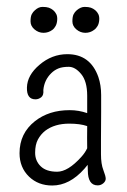

<svg xmlns="http://www.w3.org/2000/svg" viewBox="-20 -541 377 571"><path d="M239.3 -100.1Q238.8 -127 239.3 -166Q218.3 -173.3 186 -173.3Q142.6 -173.3 114.7 -152.3Q101.1 -141.6 92.8 -126.2Q84.5 -110.8 84.5 -86.7Q84.5 -62.5 101.1 -46.4Q117.7 -30.3 149.9 -30.3Q182.1 -30.3 221.7 -74.2Q232.9 -86.4 239.3 -100.1ZM270.5 10.3Q241.2 10.3 241.2 -34.2Q241.2 -37.1 240.7 -50.8Q236.3 -45.4 231 -39.1Q187 10.7 135.3 10.7Q93.8 10.7 66.4 -15.6Q38.1 -43 38.1 -85.4Q38.1 -144.5 84 -180.7Q104.5 -196.8 130.1 -205.1Q155.8 -213.4 187.5 -213.4Q213.9 -213.4 239.3 -204.6V-256.3Q239.3 -299.3 221.4 -320.8Q203.6 -342.3 184.6 -342.3Q165.5 -342.3 153.6 -337.4Q141.6 -332.5 132.3 -323.2Q111.8 -303.2 108.9 -273.4Q110.4 -257.8 102.5 -251.7Q94.7 -245.6 85.4 -245.6Q59.1 -245.6 60.1 -280.8Q61 -317.4 97.2 -348.1Q134.3 -379.9 180.2 -379.9Q248.5 -379.9 272.5 -312Q280.8 -287.6 280.8 -258.3V-208L280.3 -126V-82.5Q280.3 -53.2 287.4 -35.2Q294.4 -17.1 294.4 -9.5Q294.4 -2 287.1 4.2Q279.8 10.3 270.5 10.3ZM259.8 -452.1Q248.5 -443.4 233.9 -443.4Q219.2 -443.4 207.3 -453.4Q195.3 -463.4 195.3 -477.5Q195.3 -491.7 199 -498.8Q202.6 -505.9 208.5 -510.7Q220.2 -520.5 231.7 -520.5Q243.2 -520.5 250.2 -518.1Q257.3 -515.6 263.2 -510.7Q269 -505.9 272.5 -498.8Q275.9 -491.7 275.1 -481.4Q274.4 -471.2 270.3 -463.9Q266.1 -456.5 259.8 -452.1ZM135.7 -452.1Q124 -443.4 109.4 -443.4Q94.7 -443.4 82.8 -453.4Q70.8 -463.4 70.8 -477.5Q70.8 -491.7 74.5 -498.8Q78.1 -505.9 84 -510.7Q94.7 -520.5 106.4 -520.5Q118.2 -520.5 125.2 -518.1Q132.3 -515.6 138.2 -510.7Q144 -505.9 147.5 -498.8Q150.9 -491.7 150.1 -481.4Q149.4 -471.2 145.5 -463.9Q141.6 -456.5 135.7 -452.1Z"/></svg>

Font: Pompiere 
Style: Regular
Weight: 400
Designer: Karolina Lach
Foundry: Sorkin Type Co.
Version: Version 1.002